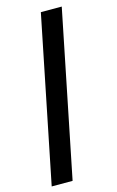

<svg xmlns="http://www.w3.org/2000/svg" viewBox="-131 -763 597 976"><g transform="rotate(-15 167.0 -275.0)"><path d="M14 160 190 -710H300L124 160Z"/></g></svg>

Font: TypoPRO Source Sans Pro
Style: Regular
Weight: 900
Designer: Paul D. Hunt
Foundry: Adobe Systems Incorporated
Version: Version 2.020;PS 2.000;hotconv 1.0.86;makeotf.lib2.5.63406